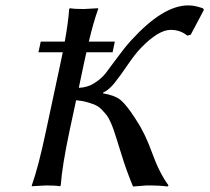

<svg xmlns="http://www.w3.org/2000/svg" viewBox="-20 -678 766 702"><path d="M258.3 -311.5 234.4 -200.2Q207 -70.8 202.1 0L199.2 2.9Q182.6 0 148.9 0Q148.9 0 96.2 2.9V0Q120.6 -67.9 148.4 -200.2L200.7 -444.8Q207.5 -478 209.5 -486.8H120.6L128.9 -525.9H216.8Q229.5 -595.7 232.9 -645L235.8 -647.9Q252.4 -645 286.1 -645Q286.1 -645 338.9 -647.9V-645Q322.3 -599.1 304.7 -525.9H399.9L391.6 -486.8H295.9Q291 -464.4 286.6 -444.8L268.1 -356.9Q299.8 -357.9 325.7 -374.5Q351.6 -391.1 366.9 -411.1Q382.3 -431.2 409.7 -468.5Q437 -505.9 460 -530.8Q575.7 -657.7 667 -658.2Q674.8 -658.2 680.2 -657.7Q685.5 -657.2 690.9 -656.2Q696.3 -655.3 699.2 -654.5Q702.1 -653.8 709.5 -651.6Q716.8 -649.4 721.7 -647.9L725.6 -642.1L677.2 -550.8L664.6 -547.9Q639.2 -568.8 604 -568.8Q559.1 -568.8 494.6 -502Q472.7 -479 446.5 -440.4Q420.4 -401.9 399.2 -375.2Q377.9 -348.6 357.4 -339.8L356.4 -336.9Q401.4 -329.1 422.1 -311.3Q442.9 -293.5 472.7 -247.6Q477.1 -240.7 479.5 -236.8Q510.7 -189.9 536.6 -117.9Q562.5 -45.9 596.2 0L592.3 3.9Q566.9 0 516.1 0Q513.2 0 466.3 3.9Q452.1 -30.8 442.1 -58.8Q432.1 -86.9 421.1 -122.8Q410.2 -158.7 406.7 -168.9Q399.4 -191.4 396.2 -201.2Q393.1 -210.9 385.3 -229Q377.4 -247.1 371.1 -255.4Q364.7 -263.7 353.5 -275.6Q342.3 -287.6 329.6 -293.5Q316.9 -299.3 298.8 -304.4Q280.8 -309.6 258.3 -311.5Z"/></svg>

Font: Linux Biolinum O
Style: Italic
Weight: 400
Italic angle: -12°
Designer: Philipp H. Poll
Foundry: Philipp H. Poll
Version: Version 1.1.3